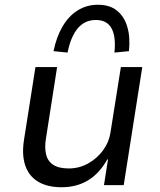

<svg xmlns="http://www.w3.org/2000/svg" viewBox="-20 -778 672 807"><path d="M239 9Q179 9 140 -14.5Q101 -38 86 -83Q71 -128 81 -191L129 -496H220L173 -195Q167 -159 173.5 -130Q180 -101 203.5 -85.5Q227 -70 269 -70Q313 -70 350.5 -91Q388 -112 413 -146Q438 -180 444 -219L488 -496H578L500 0H417L434 -108H431Q398 -49 350 -20Q302 9 239 9ZM264 -557 205 -563Q217 -622 242.5 -666Q268 -710 306 -734Q344 -758 392 -758Q441 -758 471.5 -733.5Q502 -709 515 -665.5Q528 -622 522 -563L461 -557Q468 -623 449 -658.5Q430 -694 383 -694Q336 -694 306.5 -658.5Q277 -623 264 -557Z"/></svg>

Font: Nunito Sans 7pt
Style: Italic
Weight: 400
Italic angle: -9°
Designer: Vernon Adams
Foundry: Vernon Adams
Version: Version 3.101;gftools[0.9.27]